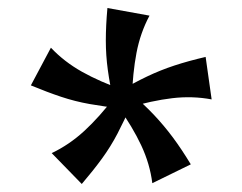

<svg xmlns="http://www.w3.org/2000/svg" viewBox="-20 -796 604 479"><path d="M264 -540Q254 -585 249 -621.5Q244 -658 244 -695Q244 -732 248 -776L353 -757Q330 -714 320.5 -664Q311 -614 309 -551ZM274 -566Q313 -589 346.5 -605Q380 -621 415 -632.5Q450 -644 493 -654L508 -548Q460 -557 409.5 -551Q359 -545 298 -527ZM304 -566Q339 -536 364 -509.5Q389 -483 411 -453.5Q433 -424 456 -386L360 -339Q354 -387 332.5 -433Q311 -479 274 -531ZM308 -536Q290 -495 273 -462.5Q256 -430 234.5 -400.5Q213 -371 184 -337L109 -414Q153 -435 190.5 -469.5Q228 -504 266 -554ZM285 -525Q240 -530 203.5 -536.5Q167 -543 132.5 -554.5Q98 -566 57 -583L107 -677Q140 -642 184.5 -617Q229 -592 289 -571Z"/></svg>

Font: Marhey Light
Style: Regular
Weight: 400
Version: Version 1.000